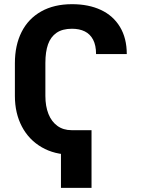

<svg xmlns="http://www.w3.org/2000/svg" viewBox="-20 -737 683 927"><path d="M51.9 -273.9V-431.6Q51.9 -518.4 84.2 -582.5Q116.5 -646.7 178.9 -681.8Q241.2 -716.8 327.9 -716.8Q407.7 -716.8 467 -689.1Q526.4 -661.4 559.2 -607.1Q592.1 -552.7 592.1 -476.1H443.8Q443.8 -518.1 429.5 -545.4Q415.1 -572.7 389.3 -585.4Q363.5 -598.2 327.5 -598.2Q281.4 -598.2 253 -578.6Q224.6 -559 211.8 -522.7Q199.1 -486.5 199.1 -433.1V-273.9Q199.1 -224 214 -186.7Q228.9 -149.5 257.4 -129Q285.8 -108.5 325.4 -108.5V9.8Q243.1 9.8 181.2 -26.2Q119.3 -62.1 85.6 -126.3Q51.9 -190.5 51.9 -273.9ZM421.9 170H274.3V-108.5H421.9Z"/></svg>

Font: Pretendard GOV Variable
Style: Regular
Weight: 400
Designer: Base glyphs from Inter by Rasmus Andersson; Hangul glyphs from Noto Sans CJK(Source Han Sans) by Jang Soo-young and Kang
Foundry: Kil Hyung-jin
Version: Version 1.307;Glyphs 3.2 (3192)